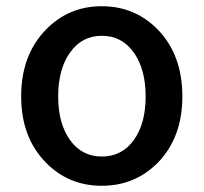

<svg xmlns="http://www.w3.org/2000/svg" viewBox="-20 -584 654 617"><path d="M127 -62Q48 -143 48 -274Q48 -407 127 -488Q200 -564 307 -564Q414 -564 488 -488Q566 -407 566 -274Q566 -143 488 -62Q414 13 307 13Q200 13 127 -62ZM410 -134Q448 -186 448 -274Q448 -362 410 -415Q372 -469 307 -469Q243 -469 205 -415Q167 -362 167 -274Q167 -187 205 -134Q243 -81 307 -81Q372 -81 410 -134Z"/></svg>

Font: Noto Sans S Chinese Medium
Style: Regular
Weight: 500
Designer: Ryoko NISHIZUKA  (kana & ideographs); Paul D. Hunt (Latin, Greek & Cyrillic); Wenlong ZHANG  (bopomofo); Sandoll Communi
Foundry: Adobe Systems Incorporated
Version: Version 1.000;PS 1;hotconv 1.0.78;makeotf.lib2.5.61930